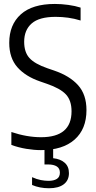

<svg xmlns="http://www.w3.org/2000/svg" viewBox="-20 -770 496 997"><path d="M192.5 9.5Q157.5 9.5 116.5 2.8Q75.5 -4 39 -17.5V-84.5Q119.5 -57.5 193.5 -57.5Q351.5 -57.5 351.5 -192Q351.5 -248.5 322.2 -279.8Q293 -311 223 -335L188.5 -347Q112.5 -373 70.2 -421Q28 -469 28 -547.5Q28 -641.5 88 -695.5Q148 -749.5 265 -749.5Q299 -749.5 335 -744.5Q371 -739.5 398.5 -730.5V-663.5Q366.5 -673.5 334.2 -678Q302 -682.5 269 -682.5Q183.5 -682.5 144.5 -648.2Q105.5 -614 105.5 -553Q105.5 -499 132.8 -468.8Q160 -438.5 226.5 -415.5L261.5 -403.5Q342 -376 385.5 -327.5Q429 -279 429 -198.5Q429 -99.5 367.2 -45Q305.5 9.5 192.5 9.5ZM234.5 207.5Q186 207.5 146.5 190.5V150Q171 161 192 165Q213 169 232 169Q259.5 169 275.2 159Q291 149 291 126.5Q291 104.5 274.8 94.2Q258.5 84 230.5 84H211V-10H256V51.5Q293.5 55.5 315.8 75Q338 94.5 338 129Q338 166.5 311 187Q284 207.5 234.5 207.5Z"/></svg>

Font: Encode Sans Cnd
Style: Regular
Weight: 400
Width: 3
Designer: Multiple Designers
Foundry: Impallari Type
Version: Version 3.002; ttfautohint (v1.8.3) -l 8 -r 50 -G 200 -x 14 